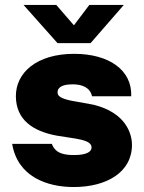

<svg xmlns="http://www.w3.org/2000/svg" viewBox="-20 -744 581 774"><path d="M340 -724 278 -642 207 -724H75L212 -570H345L479 -724ZM277 10C409 10 512 -49 512 -160C512 -203 489 -290 356 -322L290 -334C234 -343 212 -353 212 -371C212 -396 238 -404 274 -404C310 -404 343 -392 351 -356H509C513 -461 420 -527 279 -527C128 -527 43 -451 44 -355C45 -262 111 -215 210 -197L287 -185C323 -178 349 -171 349 -149C349 -132 328 -119 280 -119C243 -119 204 -123 189 -164H29C51 -32 169 10 277 10Z"/></svg>

Font: United Sans Black
Style: Regular
Weight: 900
Designer: Pablo Impallari, Rodrigo Fuenzalida (Modified by Dan O. Williams)
Version: Version 1.000;PS 001.000;hotconv 1.0.88;makeotf.lib2.5.64775